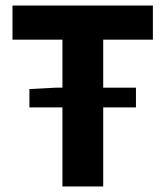

<svg xmlns="http://www.w3.org/2000/svg" viewBox="-20 -672 596 692"><path d="M531 -529V-652H25V-529H205V-356H180L86 -351V-285H205V0H352V-285H470V-356H352V-529Z"/></svg>

Font: Cambridge Sans Bold
Style: Regular
Weight: 700
Version: Version 2.020;PS 002.020;hotconv 1.0.88;makeotf.lib2.5.64775